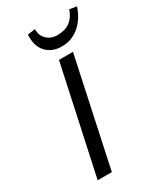

<svg xmlns="http://www.w3.org/2000/svg" viewBox="-214 -943 866 1022"><g transform="rotate(-30 219.0 -432.0)"><path d="M263 -712Q323 -712 369 -750.5Q415 -789 438 -857L394 -864Q364 -776 273 -776Q232 -776 207 -800.5Q182 -825 183 -864L136 -857Q132 -788 167 -750Q202 -712 263 -712ZM70 0 212 -658H298L157 0Z"/></g></svg>

Font: EauTestInfant Medium
Style: Italic
Weight: 500
Italic angle: -12°
Designer: Christian Thalmann (Catharsis Fonts)
Version: Version 0.001;PS 000.001;hotconv 1.0.88;makeotf.lib2.5.64775